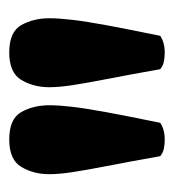

<svg xmlns="http://www.w3.org/2000/svg" viewBox="0 -796 385 426"><g transform="rotate(-90 193.0 -582.5)"><path d="M97 -410Q86 -410 76.5 -412Q67 -414 60 -420Q47 -493 38 -539Q29 -585 24.5 -615Q20 -645 20 -666Q20 -701 36 -728Q52 -755 97 -755Q143 -755 158 -728Q173 -701 173 -666Q173 -645 169.5 -615Q166 -585 157.5 -539Q149 -493 134 -420Q119 -410 97 -410ZM290 -410Q279 -410 269.5 -412Q260 -414 253 -420Q240 -493 231 -539Q222 -585 217.5 -615Q213 -645 213 -666Q213 -701 229 -728Q245 -755 290 -755Q336 -755 351 -728Q366 -701 366 -666Q366 -645 362.5 -615Q359 -585 350.5 -539Q342 -493 327 -420Q312 -410 290 -410Z"/></g></svg>

Font: Petrona Black
Style: Regular
Weight: 900
Designer: Ringo R. Seeber
Foundry: Ringo R. Seeber
Version: Version 2.001; ttfautohint (v1.8.3)